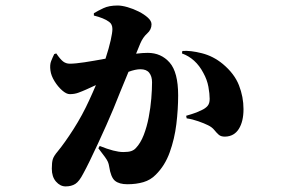

<svg xmlns="http://www.w3.org/2000/svg" viewBox="-20 -622 1040 693"><path d="M485.8 -463.9 471.2 -428.2Q495.1 -431.2 513.2 -431.2Q561.5 -431.2 592.3 -396.2Q623 -361.3 623 -277.8Q623 -227.5 616.5 -173.8Q609.9 -120.1 592.5 -72Q575.2 -23.9 542 8.8Q523.4 27.8 497.6 35.4Q471.7 43 439.9 43Q410.2 43 395 30.5Q379.9 18.1 374 -21Q372.6 -30.3 369.6 -37.4Q366.7 -44.4 358.9 -55.2Q351.1 -65.9 335 -86.9L339.8 -95.2Q394 -73.2 424.8 -73.2Q443.8 -73.2 453.6 -76.7Q463.4 -80.1 469.7 -86.9Q487.3 -105 498.8 -134.8Q510.3 -164.6 516.8 -199Q523.4 -233.4 526.1 -266.6Q528.8 -299.8 528.8 -325.2Q528.8 -346.2 518.8 -359.1Q508.8 -372.1 486.8 -372.1Q469.2 -372.1 443.8 -362.8Q428.7 -327.1 413.8 -290Q398.9 -252.9 389.2 -229Q378.4 -203.1 363.8 -170.2Q349.1 -137.2 333.5 -103.5Q317.9 -69.8 304 -41.3Q290 -12.7 280.8 3.9Q266.1 32.7 252 41.7Q237.8 50.8 216.8 50.8Q197.3 50.8 182.1 33.4Q167 16.1 167 -13.2Q167 -36.1 170.7 -47.6Q174.3 -59.1 188 -75.2Q213.4 -106 245.4 -156Q277.3 -206.1 301.8 -259.8Q308.6 -274.4 314.7 -288.3Q320.8 -302.2 326.2 -314.9L291 -298.8Q276.9 -292.5 262.9 -287.4Q249 -282.2 231.9 -282.2Q219.7 -282.2 204.3 -295.7Q189 -309.1 176.8 -328.9Q164.6 -348.6 162.1 -367.2Q159.2 -388.2 164.6 -401.6Q169.9 -415 175.8 -426.8L183.1 -429.2Q197.3 -408.2 207.8 -400.1Q218.3 -392.1 231.9 -392.1Q251.5 -392.1 284.9 -397.2Q318.4 -402.3 360.8 -410.2Q373.5 -449.2 379.6 -476.8Q385.7 -504.4 385.7 -517.1Q385.7 -534.7 374 -543Q364.3 -550.3 350.3 -555.9Q336.4 -561.5 318.8 -565.9V-574.2Q333 -583 353.3 -592.5Q373.5 -602.1 404.8 -602.1Q419.4 -602.1 440.2 -596.2Q460.9 -590.3 480.7 -580.3Q500.5 -570.3 513.7 -558.3Q526.9 -546.4 526.9 -534.2Q526.9 -515.1 511.2 -501.2Q495.6 -487.3 485.8 -463.9ZM636.7 -429.2 638.2 -438Q667 -440.4 708.5 -429.9Q750 -419.4 784.2 -391.1Q826.2 -356 842.5 -314.2Q858.9 -272.5 858.9 -228Q858.9 -183.6 842 -156.7Q825.2 -129.9 793 -128.9Q777.8 -128.4 769.5 -135.7Q761.2 -143.1 753.2 -153.1Q745.1 -163.1 731 -169.9Q717.3 -176.8 695.8 -184.3Q674.3 -191.9 653.8 -194.8L651.9 -204.1Q679.7 -212.4 689 -216.1Q698.2 -219.7 709 -225.1Q721.7 -231 729.2 -239.7Q736.8 -248.5 736.8 -265.1Q736.8 -283.2 732.2 -308.8Q727.5 -334.5 713.9 -358.9Q686.5 -411.1 636.7 -429.2Z"/></svg>

Font: Source Han Serif JP Heavy
Style: Regular
Weight: 900
Designer: Ryoko NISHIZUKA  (kana & ideographs); Frank Grießhammer (Latin, Greek & Cyrillic); Wenlong ZHANG  (bopomofo); Sandoll Co
Foundry: Adobe Systems Incorporated
Version: Version 1.001;PS 1.001;hotconv 16.6.54;makeotf.lib2.5.65590